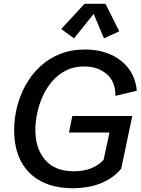

<svg xmlns="http://www.w3.org/2000/svg" viewBox="-20 -975 739 1007"><path d="M362.3 12.2Q265.1 12.2 196 -23.9Q127 -60.1 90.6 -128.2Q54.2 -196.3 54.2 -292Q54.2 -353 69.3 -413.8Q84.5 -474.6 114.5 -528.8Q144.5 -583 189.2 -625Q233.9 -667 293.2 -691.2Q352.5 -715.3 425.3 -715.3Q500 -715.3 559.1 -689.5Q618.2 -663.6 654.8 -615.2Q691.4 -566.9 697.3 -499L585.4 -472.2Q585.9 -547.9 538.8 -587.2Q491.7 -626.5 421.4 -626.5Q367.7 -626.5 326.2 -605.5Q284.7 -584.5 254.2 -549.1Q223.6 -513.7 204.1 -470.2Q184.6 -426.8 175 -381.1Q165.5 -335.4 165.5 -293.5Q165.5 -196.8 216.3 -136.7Q267.1 -76.7 369.1 -76.7Q416.5 -76.7 456.1 -91.6Q495.6 -106.4 523.4 -137.2L560.1 -307.1L590.3 -279.8H341.8L359.4 -366.7H673.8L615.7 -90.3Q591.8 -61.5 562.5 -42Q533.2 -22.5 500.2 -10.5Q467.3 1.5 432.4 6.8Q397.5 12.2 362.3 12.2ZM368.2 -773.9 301.3 -822.8 423.3 -955.1H533.2L605.5 -810.5L525.4 -773.9L471.2 -901.9Z"/></svg>

Font: Schibsted Grotesk Medium
Style: Italic
Weight: 500
Italic angle: -12°
Designer: Bakken & Baeck AS, Henrik Kongsvoll
Foundry: Schibsted ASA
Version: Version 1.100;gftools[0.9.25]